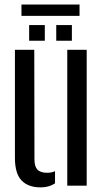

<svg xmlns="http://www.w3.org/2000/svg" viewBox="-20 -820 458 848"><path d="M45.9 -122.8V-600H131.4L132.2 -115.8Q132.2 -84.6 145.4 -70.8Q158.6 -56.9 188.3 -56.9Q208.1 -56.9 223 -63.9V-10.1Q196.2 7.6 159.9 7.6Q104.3 7.6 75.1 -23.1Q45.9 -53.8 45.9 -122.8ZM277.1 0V-600H362.9V0ZM228.4 -640V-709.2H297.5V-640ZM108.7 -640V-709.2H177.9V-640ZM74.8 -799.9H331.3V-749.8H74.8Z"/></svg>

Font: Big Shoulders Stencil Text SC Thin
Style: Regular
Weight: 100
Designer: Patric King
Foundry: XO Type Co
Version: Version 2.001